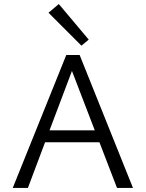

<svg xmlns="http://www.w3.org/2000/svg" viewBox="-20 -930 721 950"><path d="M383 -704 220 -867 271 -910 419 -734ZM472 -226H203L118 0H43L308 -658H374L638 0H559ZM449 -285 336 -579 225 -285Z"/></svg>

Font: Ysabeau SC
Style: Regular
Weight: 400
Designer: Christian Thalmann (Catharsis Fonts)
Version: Version 0.003